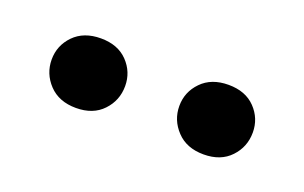

<svg xmlns="http://www.w3.org/2000/svg" viewBox="-33 -774 466 294"><g transform="rotate(20 200.0 -626.5)"><path d="M363.8 -627Q363.8 -603.5 347.9 -586.7Q332 -569.8 304.2 -569.8Q276.4 -569.8 260.3 -586.9Q244.1 -604 244.1 -627Q244.1 -649.9 260.3 -666.5Q276.4 -683.1 304.2 -683.1Q332 -683.1 347.9 -666.5Q363.8 -649.9 363.8 -627ZM155.8 -627Q155.8 -603.5 139.9 -586.7Q124 -569.8 96.2 -569.8Q68.4 -569.8 52.2 -586.9Q36.1 -604 36.1 -627Q36.1 -649.9 52.2 -666.5Q68.4 -683.1 96.2 -683.1Q124 -683.1 139.9 -666.5Q155.8 -649.9 155.8 -627Z"/></g></svg>

Font: Heuristica
Style: Regular
Weight: 400
Version: Version 1.0.2